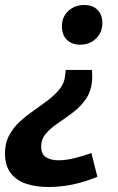

<svg xmlns="http://www.w3.org/2000/svg" viewBox="-37 -541 472 769"><path d="M300 -521Q335 -521 354 -501Q373 -481 373 -449Q373 -411 347.5 -386.5Q322 -362 284 -362Q251 -362 231 -381.5Q211 -401 211 -435Q211 -474 237 -497.5Q263 -521 300 -521ZM331 -261Q331 -254 332 -244.5Q333 -235 332 -222Q329 -177 308 -146Q287 -115 257 -92Q227 -69 197 -49Q167 -29 147.5 -6.5Q128 16 128 46Q128 77 147.5 89Q167 101 198 101Q227 101 263 92Q299 83 329 72L353 167Q255 208 157 208Q109 208 69.5 195.5Q30 183 6.5 153Q-17 123 -17 73Q-17 32 0 0.5Q17 -31 43.5 -55Q70 -79 100.5 -100Q131 -121 158 -142Q185 -163 203.5 -186.5Q222 -210 224 -241Q225 -246 225.5 -251Q226 -256 226 -261Z"/></svg>

Font: Bitter
Style: Bold Italic
Weight: 700
Italic angle: -9°
Designer: Sol Matas, and Bitter project Authors
Foundry: Sol Matas
Version: Version 2.001